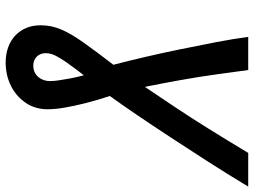

<svg xmlns="http://www.w3.org/2000/svg" viewBox="-132 -602 918 695"><g transform="rotate(90 327.5 -254.0)"><path d="M206 185Q176 185 151 176Q126 167 108 150Q90 133 80.5 110Q71 87 71 58Q71 20 86 -15.5Q101 -51 132.5 -95.5Q164 -140 214 -205Q200 -258 185.5 -320.5Q171 -383 157.5 -449Q144 -515 132 -577.5Q120 -640 113 -693H233Q240 -641 249 -576Q258 -511 270 -444.5Q282 -378 294 -319Q327 -368 365.5 -425.5Q404 -483 446 -550.5Q488 -618 533 -693H655Q608 -615 562 -543.5Q516 -472 474 -408Q432 -344 395 -289.5Q358 -235 327 -192Q342 -147 352.5 -105.5Q363 -64 369 -29Q375 6 375 33Q375 79 351 113.5Q327 148 289 166.5Q251 185 206 185ZM217 85Q234 85 246.5 77Q259 69 266 55Q273 41 273 25Q273 12 270.5 -6Q268 -24 263.5 -48Q259 -72 252 -98Q224 -62 206.5 -37Q189 -12 180.5 5.5Q172 23 172 40Q172 60 184.5 72.5Q197 85 217 85Z"/></g></svg>

Font: Ubuntu Sans Mono SemiBold
Style: Italic
Weight: 600
Italic angle: -13.5°
Monospace: yes
Designer: Dalton Maag Ltd
Foundry: Dalton Maag Ltd
Version: Version 1.006